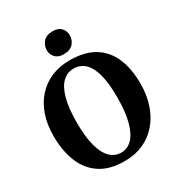

<svg xmlns="http://www.w3.org/2000/svg" viewBox="-225 -1120 1182 1275"><g transform="rotate(-30 366.0 -482.5)"><path d="M361.5 11Q245.5 12 172 -36Q98.5 -84 63.8 -170Q29 -256 29 -369Q29 -456.5 53.2 -527.2Q77.5 -598 122.8 -648.2Q168 -698.5 231.2 -725.5Q294.5 -752.5 373 -752.5Q488.5 -752 561.5 -706.5Q634.5 -661 669 -578.2Q703.5 -495.5 703.5 -383.5Q703.5 -296 679.2 -224Q655 -152 610 -99.5Q565 -47 502 -18.2Q439 10.5 361.5 11ZM365 -49.5Q414.5 -49.5 450.2 -87.2Q486 -125 505.2 -199.2Q524.5 -273.5 524.5 -382.5Q524.5 -490.5 506 -558.5Q487.5 -626.5 452.2 -659Q417 -691.5 367 -691.5Q317.5 -691.5 281.8 -656.5Q246 -621.5 226.8 -550Q207.5 -478.5 207.5 -369.5Q207.5 -262 226.2 -191.2Q245 -120.5 280.2 -85Q315.5 -49.5 365 -49.5ZM361 -806Q318 -806 296.5 -829.8Q275 -853.5 275 -884Q275 -921.5 298.8 -948.8Q322.5 -976 370.5 -976H371.5Q414.5 -976 436 -952Q457.5 -928 457.5 -897.5Q457.5 -860 433.8 -833Q410 -806 362 -806Z"/></g></svg>

Font: Merriweather 28pt ExtraBold
Style: Regular
Weight: 800
Version: Version 2.100